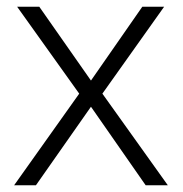

<svg xmlns="http://www.w3.org/2000/svg" viewBox="-20 -552 544 572"><path d="M216 -273 22 0H87L251 -234L414 0H480L285 -273L469 -532H404L251 -312L97 -532H31Z"/></svg>

Font: Noto Sans Devanagari UI Light
Style: Regular
Weight: 300
Designer: Jelle Bosma - Monotype Design Team
Foundry: Monotype Imaging Inc.
Version: Version 2.004